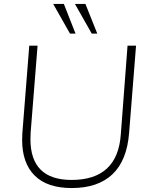

<svg xmlns="http://www.w3.org/2000/svg" viewBox="-20 -943 762 971"><path d="M92 -235Q92 -257 93 -269L128 -712H170L135 -273Q134 -261 134 -239Q134 -33 342 -33Q575 -33 591 -264L625 -712H668L633 -271Q622 -131 548.5 -61.5Q475 8 343 8Q219 8 155.5 -55Q92 -118 92 -235ZM249 -923H303L362 -773H334ZM359 -923H412L472 -773H444Z"/></svg>

Font: Muli ExtraLight
Style: Italic
Weight: 275
Italic angle: -4.541°
Designer: Vernon Adams
Foundry: Vernon Adams
Version: Version 2.001